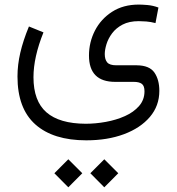

<svg xmlns="http://www.w3.org/2000/svg" viewBox="-20 -360 761 826"><path d="M368.7 385.3 428.7 325.2 488.8 385.3 428.7 445.8ZM213.9 385.3 273.9 325.2 334 385.3 273.9 445.8ZM167 -220.7Q124 -113.8 124 -27.8Q124 74.7 179.9 123.3Q235.8 171.9 348.6 172.4Q391.1 172.4 435.5 164.3Q480 156.2 517.6 139.4Q555.2 122.6 578.4 95.9Q601.6 69.3 601.6 32.7Q601.6 9.3 590.1 0.7Q578.6 -7.8 555.7 -7.8H475.6Q362.8 -7.8 362.8 -121.1Q362.8 -178.2 388.4 -228.3Q414.1 -278.3 462.2 -309.3Q510.3 -340.3 577.1 -340.3Q590.3 -340.3 614 -338.4Q637.7 -336.4 661.6 -327.6L648.9 -260.7Q628.4 -266.1 609.4 -267.6Q590.3 -269 577.1 -269Q535.6 -269 507.3 -254.2Q479 -239.3 462.2 -216.6Q445.3 -193.8 438 -169.7Q430.7 -145.5 430.7 -127.4Q430.7 -104 441.2 -91.6Q451.7 -79.1 480.5 -79.1H568.4Q623 -78.6 644.3 -47.9Q665.5 -17.1 665.5 30.8Q665.5 95.2 624.8 143.1Q584 190.9 513.2 217.3Q442.4 243.7 351.1 243.7Q209 243.7 132.1 175.3Q55.2 106.9 55.2 -31.2Q55.2 -81.1 67.4 -133.5Q79.6 -186 104.5 -246.1Z"/></svg>

Font: Vazir Light UI
Style: Light-UI
Weight: 300
Designer: Saber Rastikerdar
Foundry: Saber Rastikerdar
Version: Version 30.0.0